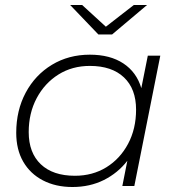

<svg xmlns="http://www.w3.org/2000/svg" viewBox="-20 -745 715 769"><path d="M270 4Q203 4 152 -22.5Q101 -49 73 -97.5Q45 -146 45 -213Q45 -303 83 -374Q121 -445 188 -485.5Q255 -526 340 -526Q421 -526 474 -491Q527 -456 546 -392L572 -522H622L518 0H470L490 -101Q452 -52 396 -24Q340 4 270 4ZM280 -41Q351 -41 406 -75Q461 -109 493 -169Q525 -229 525 -306Q525 -389 476.5 -435Q428 -481 340 -481Q269 -481 214 -446.5Q159 -412 127 -352Q95 -292 95 -216Q95 -133 143.5 -87Q192 -41 280 -41ZM374 -607 261 -725H309L404 -638L516 -725H569L429 -607Z"/></svg>

Font: Montserrat Light
Style: Italic
Weight: 300
Italic angle: -11.3°
Designer: Julieta Ulanovsky
Foundry: Julieta Ulanovsky
Version: Version 9.000; ttfautohint (v1.8.4.7-5d5b)